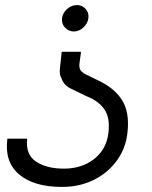

<svg xmlns="http://www.w3.org/2000/svg" viewBox="-20 -539 600 756"><path d="M283 -519Q304 -519 317.5 -503.5Q331 -488 328 -467Q325 -446 308 -430.5Q291 -415 270 -415Q249 -416 235.5 -431Q222 -446 224 -467Q227 -488 244 -503.5Q261 -519 283 -519ZM223 -335H299Q295 -306 293 -290Q291 -274 296 -264.5Q301 -255 316 -247Q331 -239 361 -225Q428 -195 459.5 -146.5Q491 -98 482 -18Q476 43 441 92Q406 141 350 169Q294 197 224 197Q113 197 55 147.5Q-3 98 9 7H87Q80 69 121.5 97Q163 125 232 125Q301 125 350 87.5Q399 50 407 -16Q414 -75 391 -108.5Q368 -142 321 -160Q285 -177 258 -190.5Q231 -204 222 -231Q213 -245 216 -270Z"/></svg>

Font: Kulim Park
Style: Italic
Weight: 400
Italic angle: -8°
Designer: Noponies / Dale Sattler
Foundry: Noponies
Version: Version 1.000; ttfautohint (v1.8.3)